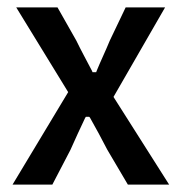

<svg xmlns="http://www.w3.org/2000/svg" viewBox="-20 -506 501 521"><path d="M122 -5 171 -99C184 -129 198 -158 211 -186L213 -189H222L224 -187C240 -159 256 -129 271 -100L327 -5H439L288 -243L428 -486H321L278 -396C267 -369 253 -340 242 -313L241 -310H231L230 -313C216 -340 200 -369 187 -396L136 -486H24L165 -256L14 -5ZM171 -99ZM271 -99V-100ZM278 -396ZM187 -396V-395Z"/></svg>

Font: Falling Sky
Style: Light
Weight: 400
Designer: Paul D. Hunt
Foundry: Adobe Systems Incorporated
Version: Version 1.02